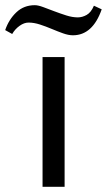

<svg xmlns="http://www.w3.org/2000/svg" viewBox="-52 -720 412 740"><path d="M112 -500V0H197V-500ZM-5 -589Q6 -608 23.5 -620.5Q41 -633 58 -633Q79 -633 102 -625.5Q125 -618 147.5 -608.5Q170 -599 191 -591.5Q212 -584 229 -584Q305 -584 340 -684L310 -698Q299 -672 282 -662.5Q265 -653 248 -653Q227 -653 203.5 -660.5Q180 -668 157.5 -676.5Q135 -685 115 -692.5Q95 -700 82 -700Q40 -700 11 -672.5Q-18 -645 -32 -604Z"/></svg>

Font: Tenor Sans
Style: Regular
Weight: 400
Designer: Denis Masharov
Foundry: Denis Masharov
Version: Version 1.1